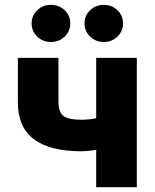

<svg xmlns="http://www.w3.org/2000/svg" viewBox="-20 -783 647 803"><path d="M320.3 -150.4Q188.5 -150.4 121.6 -200.9Q54.7 -251.5 54.7 -355V-541H224.6V-356Q224.6 -313.5 245.8 -297.9Q267.1 -282.2 320.3 -282.2Q352.5 -282.2 386.7 -289.3Q420.9 -296.4 461.9 -310.5V-178.7Q448.7 -172.4 423.6 -165.5Q398.4 -158.7 370.8 -154.5Q343.3 -150.4 320.3 -150.4ZM382.3 0V-541H552.2V0ZM414.1 -607.4Q380.4 -607.4 356.9 -630.1Q333.5 -652.8 333.5 -685.1Q333.5 -717.8 356.9 -740.2Q380.4 -762.7 414.1 -762.7Q447.8 -762.7 471.2 -740.2Q494.6 -717.8 494.6 -685.1Q494.6 -652.8 471.2 -630.1Q447.8 -607.4 414.1 -607.4ZM192.9 -607.4Q159.2 -607.4 135.7 -630.1Q112.3 -652.8 112.3 -685.1Q112.3 -717.8 135.7 -740.2Q159.2 -762.7 192.9 -762.7Q227.1 -762.7 250.5 -740.2Q273.9 -717.8 273.9 -685.1Q273.9 -652.8 250.5 -630.1Q227.1 -607.4 192.9 -607.4Z"/></svg>

Font: Inter 17pt ExtraBold
Style: Regular
Weight: 800
Version: Version 4.001;git-66647c0bb